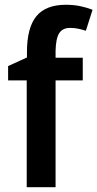

<svg xmlns="http://www.w3.org/2000/svg" viewBox="-20 -785 408 805"><path d="M327 -448H213V0H92V-448H14V-508L93 -544V-566Q93 -669 132.5 -717Q172 -765 256 -765Q288 -765 315 -759.5Q342 -754 368 -744L340 -656Q325 -661 308.5 -664.5Q292 -668 274 -668Q242 -668 228 -645.5Q214 -623 213 -571V-543H327Z"/></svg>

Font: Noto Sans Lao SemiCondensed SemiBold
Style: Regular
Weight: 600
Width: 4
Designer: Monotype Design Team
Foundry: Monotype Imaging Inc.
Version: Version 2.003; ttfautohint (v1.8.4.7-5d5b)